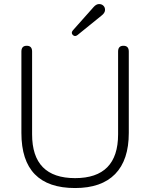

<svg xmlns="http://www.w3.org/2000/svg" viewBox="-20 -941 758 969"><path d="M359 8Q88 8 88 -270V-681Q88 -710 115 -710Q142 -710 142 -681V-263Q142 -42 359 -42Q576 -42 576 -263V-681Q576 -710 603 -710Q630 -710 630 -681V-270Q630 -133 561 -62.5Q492 8 359 8ZM371 -764Q358 -754 347.5 -764.5Q337 -775 348 -788L452 -905Q465 -920 479 -920.5Q493 -921 502 -912Q511 -903 510 -889Q509 -875 492 -862Z"/></svg>

Font: Nunito VF Beta Light
Style: Regular
Weight: 300
Designer: Vernon Adams
Foundry: newtypography
Version: Version 3.001